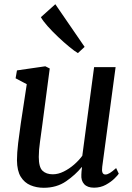

<svg xmlns="http://www.w3.org/2000/svg" viewBox="-20 -881 628 911"><path d="M187.5 10Q153.5 10 124.8 -2Q96 -14 78.5 -42.2Q61 -70.5 60.5 -120.5Q60.5 -155 66.2 -202.8Q72 -250.5 78.5 -294.5L107 -481.5L54 -509.5L60.5 -547L195 -566.5L216 -556L181 -290.5Q175.5 -247 169.8 -208.2Q164 -169.5 164 -136.5Q164 -87.5 181.8 -70.8Q199.5 -54 230.5 -54Q256 -54 282.2 -67Q308.5 -80 331.5 -100Q354.5 -120 370.5 -142L426.5 -562.5H528.5L465 -89.5Q460 -53 480 -53Q489.5 -53 501 -60Q512.5 -67 531 -83.5L543.5 -57Q539.5 -50 523.2 -34Q507 -18 482 -4.2Q457 9.5 426 9.5Q395 9.5 379.5 -7.2Q364 -24 366 -52.5Q365.5 -56 366.8 -66.8Q368 -77.5 369 -87L367.5 -88Q338.5 -52 293.8 -21Q249 10 187.5 10ZM349.5 -629Q334 -638 308.8 -658.8Q283.5 -679.5 256 -705.5Q228.5 -731.5 206.2 -756.5Q184 -781.5 174 -799.5L242.5 -861L381.5 -658.5Z"/></svg>

Font: Merriweather
Style: Italic
Weight: 400
Italic angle: -7.8°
Designer: Eben Sorkin
Foundry: Eben Sorkin
Version: Version 2.100